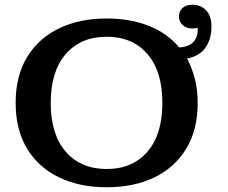

<svg xmlns="http://www.w3.org/2000/svg" viewBox="-20 -775 962 810"><path d="M430 15Q316 15 229.5 -26.5Q143 -68 94.5 -147.5Q46 -227 46 -341Q46 -455 94.5 -534.5Q143 -614 229.5 -655.5Q316 -697 430 -697Q529 -697 607.5 -666Q686 -635 736 -575Q777 -577 796.5 -598.5Q816 -620 814 -657Q778 -650 756.5 -665Q735 -680 735 -706Q735 -728 750 -741.5Q765 -755 792 -755Q827 -755 849.5 -731.5Q872 -708 872 -663Q872 -609 846.5 -573.5Q821 -538 769 -528Q790 -489 802 -442.5Q814 -396 814 -341Q814 -227 765.5 -147.5Q717 -68 631 -26.5Q545 15 430 15ZM430 -62Q539 -62 602 -135Q665 -208 665 -341Q665 -474 602 -547Q539 -620 430 -620Q321 -620 257.5 -547Q194 -474 194 -341Q194 -208 257.5 -135Q321 -62 430 -62Z"/></svg>

Font: Montagu Slab 16pt Medium
Style: Regular
Weight: 500
Designer: Florian Karsten
Foundry: Florian Karsten
Version: Version 1.000; ttfautohint (v1.8.3)